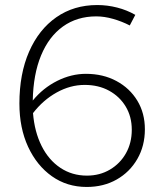

<svg xmlns="http://www.w3.org/2000/svg" viewBox="-20 -731 640 762"><path d="M324 11Q246 11 186 -31.5Q126 -74 91.5 -148.5Q57 -223 57 -320Q57 -438 95.5 -526Q134 -614 203.5 -662.5Q273 -711 366 -711Q406 -711 445 -701Q484 -691 517 -672L495 -630Q464 -646 429 -656Q394 -666 362 -666Q286 -666 230 -626Q174 -586 143 -511Q112 -436 110 -332Q151 -382 207 -410Q263 -438 321 -438Q389 -438 442 -409.5Q495 -381 525 -331.5Q555 -282 555 -218Q555 -152 525 -100Q495 -48 443 -18.5Q391 11 324 11ZM316 -394Q259 -394 205 -364Q151 -334 111 -282Q117 -208 145 -152Q173 -96 219.5 -65Q266 -34 325 -34Q376 -34 416.5 -58Q457 -82 480 -123Q503 -164 503 -216Q503 -268 479 -308Q455 -348 413 -371Q371 -394 316 -394Z"/></svg>

Font: Red Hat Mono VF Light
Style: Regular
Weight: 300
Monospace: yes
Designer: Pentagram, MCKL
Foundry: Pentagram, MCKL
Version: Version 1.023